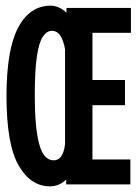

<svg xmlns="http://www.w3.org/2000/svg" viewBox="-20 -652 490 679"><path d="M157 7Q88 7 45.5 -67.5Q3 -142 3 -312Q3 -476 44 -554Q85 -632 160 -632Q173 -632 188 -625.5Q203 -619 215 -607V-624H443V-536H307V-369H422V-280H307V-88H441V0H214V-17Q189 7 157 7ZM170 -85Q187 -85 197 -100Q207 -115 210 -142V-478Q205 -507 194 -525Q183 -543 163 -543Q146 -543 132 -523Q118 -503 110.5 -453Q103 -403 103 -313Q103 -201 118.5 -143Q134 -85 170 -85Z"/></svg>

Font: Inconsolata SemiCondensed Bold
Style: Regular
Weight: 700
Width: 4
Monospace: yes
Designer: Raph Levien, Cyreal, Brenton Simpson
Foundry: Raph Levien, Cyreal, Google
Version: Version 3.001; ttfautohint (v1.8.2.53-6de2)